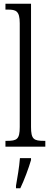

<svg xmlns="http://www.w3.org/2000/svg" viewBox="-20 -780 270 1021"><path d="M9 0H221V-31H214C160 -31 145 -39 145 -105V-760H9V-729H21C65 -729 85 -722 85 -656V-105C85 -39 70 -31 16 -31H9ZM65 208V221H88C108 180 133 113 145 71V61H86C82 112 73 161 65 208Z"/></svg>

Font: Noto Serif Myanmar ExtraCondensed Light
Style: Regular
Weight: 300
Width: 2
Designer: Ben Mitchell and the Monotype Design Team
Foundry: Monotype Imaging Inc.
Version: Version 2.106